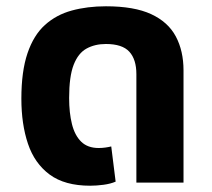

<svg xmlns="http://www.w3.org/2000/svg" viewBox="-20 -581 674 611"><path d="M267 10Q186 10 138 -25.5Q90 -61 69 -123.5Q48 -186 48 -267Q48 -354 67.5 -411.5Q87 -469 123 -501.5Q159 -534 208.5 -547.5Q258 -561 317 -561Q407 -561 461 -536Q515 -511 539.5 -465Q564 -419 564 -357V0H414V-345Q414 -392 391.5 -416.5Q369 -441 317 -441Q282 -441 255.5 -426.5Q229 -412 214.5 -375Q200 -338 200 -269Q200 -222 209 -186Q218 -150 238.5 -130Q259 -110 294 -110Q305 -110 315.5 -111.5Q326 -113 334 -115L348 -3Q332 4 309.5 7Q287 10 267 10Z"/></svg>

Font: Farlight84_Sys_V01
Style: Bold
Weight: 700
Designer: Monotype Design Team, Nadine Chahine and Nizar Qandah
Foundry: Monotype Imaging Inc.
Version: Version 2.004;October 31, 2024;FontCreator 14.0.0.2814 64-bi